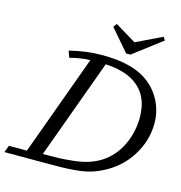

<svg xmlns="http://www.w3.org/2000/svg" viewBox="-142 -980 1028 1091"><g transform="rotate(15 372.5 -434.5)"><path d="M505.4 -720.2 395.5 -848.1 410.6 -868.7 534.2 -793.9 687 -867.2 698.7 -848.1 530.3 -720.2ZM-17.6 0 -2.4 -41H103.5L318.8 -631.3Q253.4 -628.4 199.2 -612.8L185.5 -651.4Q283.7 -676.3 375.5 -676.3Q524.4 -676.3 611.3 -630.9Q683.6 -592.8 723.6 -525.1Q763.7 -457.5 763.7 -377Q763.7 -275.4 706.5 -184.6Q649.4 -93.8 545.9 -43.5Q489.3 -16.1 427.2 -8.1Q365.2 0 263.7 0ZM577.6 -585.4Q516.1 -625 409.2 -630.9L195.8 -45.9Q253.4 -45.9 288.6 -47.1Q323.7 -48.3 372.6 -53.5Q421.4 -58.6 460.2 -70.8Q499 -83 530.8 -103Q600.1 -147 637.5 -224.4Q674.8 -301.8 674.8 -388.2Q674.8 -523.9 577.6 -585.4Z"/></g></svg>

Font: Elstob 6pt
Style: Italic
Weight: 400
Italic angle: -20°
Designer: Peter S. Baker
Version: Version 1.015